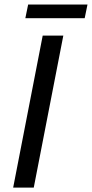

<svg xmlns="http://www.w3.org/2000/svg" viewBox="-20 -849 416 869"><path d="M266.6 -688 132.8 0H39.6L173.3 -688ZM376 -828.6 363.3 -766.6H94.7L107.4 -828.6Z"/></svg>

Font: Arimo
Style: Italic
Weight: 400
Italic angle: -12°
Designer: Steve Matteson
Foundry: Monotype Imaging Inc.
Version: Version 1.33